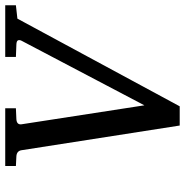

<svg xmlns="http://www.w3.org/2000/svg" viewBox="-6 -706 727 756"><g transform="rotate(-90 358.0 -327.5)"><path d="M242.2 16.1 145 -606.9Q142.1 -625.5 121.1 -627L83 -628.9V-670.9H310.1V-628.9L267.1 -627Q244.6 -625.5 247.1 -606.9L321.8 -123L576.2 -606.9Q580.1 -614.7 577.6 -620.6Q575.2 -626.5 561 -627L512.2 -628.9V-670.9H715.8V-628.9L663.1 -623L317.9 16.1Z"/></g></svg>

Font: Charis
Style: Italic
Weight: 400
Italic angle: -11°
Designer: Walt Agee, Miriam Martin, Annie Olsen, Victor Gaultney, Lorna Priest, Alan Ward, Bob Hallissy, Martin Hosken, Sharon Cor
Foundry: SIL Global
Version: Version 7.000